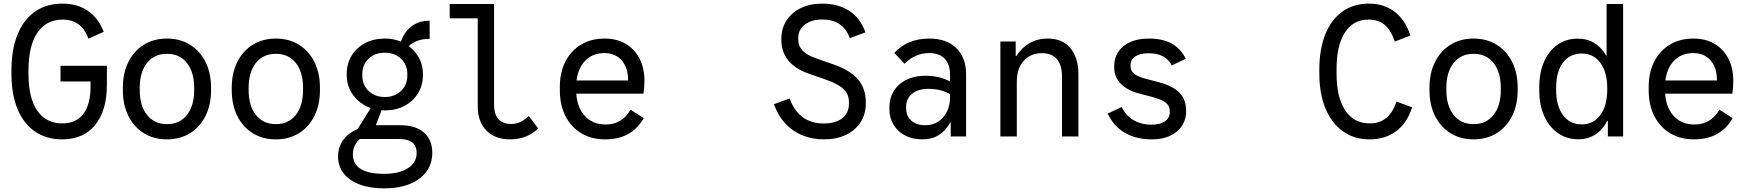

<svg xmlns="http://www.w3.org/2000/svg" viewBox="-20 -752 9640 1058"><path d="M323 16Q235.5 16 172.8 -27.2Q110 -70.5 76.5 -151.5Q43 -232.5 43 -346V-363Q43 -479 76.5 -561.5Q110 -644 172.8 -688Q235.5 -732 323.5 -732Q406.5 -732 464.5 -692.2Q522.5 -652.5 551.5 -576.5L467.5 -539Q448 -592 412.8 -618Q377.5 -644 325.5 -644Q235 -644 186 -571.5Q137 -499 137 -365.5V-343.5Q137 -212.5 185.2 -142.2Q233.5 -72 323.5 -72Q399.5 -72 439.2 -124.2Q479 -176.5 479 -276.5V-303H313.5V-389.5H569V-285Q569 -142.5 504.2 -63.2Q439.5 16 323 16Z M657 -255V-268.5Q657 -349.5 687.5 -410.5Q718 -471.5 772.8 -505.5Q827.5 -539.5 900 -539.5Q972.5 -539.5 1027.2 -505.5Q1082 -471.5 1112.5 -410.5Q1143 -349.5 1143 -268.5V-255Q1143 -174.5 1112.5 -113.2Q1082 -52 1027.2 -18Q972.5 16 900 16Q827.5 16 772.8 -18Q718 -52 687.5 -113.2Q657 -174.5 657 -255ZM1050 -256.5V-267Q1050 -355 1010 -405.2Q970 -455.5 900.2 -455.5Q830.5 -455.5 790.2 -405.2Q750 -355 750 -267V-256.5Q750 -169 790.2 -118.5Q830.5 -68 900.2 -68Q970 -68 1010 -118.5Q1050 -169 1050 -256.5Z M1257 -255V-268.5Q1257 -349.5 1287.5 -410.5Q1318 -471.5 1372.8 -505.5Q1427.5 -539.5 1500 -539.5Q1572.5 -539.5 1627.2 -505.5Q1682 -471.5 1712.5 -410.5Q1743 -349.5 1743 -268.5V-255Q1743 -174.5 1712.5 -113.2Q1682 -52 1627.2 -18Q1572.5 16 1500 16Q1427.5 16 1372.8 -18Q1318 -52 1287.5 -113.2Q1257 -174.5 1257 -255ZM1650 -256.5V-267Q1650 -355 1610 -405.2Q1570 -455.5 1500.2 -455.5Q1430.5 -455.5 1390.2 -405.2Q1350 -355 1350 -267V-256.5Q1350 -169 1390.2 -118.5Q1430.5 -68 1500.2 -68Q1570 -68 1610 -118.5Q1650 -169 1650 -256.5Z M2096.5 286Q2018.5 286 1961.8 264.5Q1905 243 1874 203.8Q1843 164.5 1843 110.5Q1843 55.5 1874.8 14.8Q1906.5 -26 1964 -45.5L1986 -2Q1956.5 13.5 1940.5 39.8Q1924.5 66 1924.5 99Q1924.5 152 1967.8 179Q2011 206 2096.5 206Q2179 206 2227.5 175Q2276 144 2276 91Q2276 14 2179.5 14H1934.5V-15L2035 -176L2090.5 -165L2051 -62H2186.5Q2269.5 -62 2315.8 -21.8Q2362 18.5 2362 90Q2362 150 2329.5 194Q2297 238 2237.5 262Q2178 286 2096.5 286ZM2100.5 -143.5Q2041.5 -143.5 1993.8 -169.2Q1946 -195 1918.2 -239.5Q1890.5 -284 1890.5 -339V-344Q1890.5 -401 1917.5 -445.2Q1944.5 -489.5 1992 -514.5Q2039.5 -539.5 2100.5 -539.5Q2160 -539.5 2207.5 -513.5Q2255 -487.5 2282.8 -443.2Q2310.5 -399 2310.5 -344V-339Q2310.5 -282 2283.5 -238Q2256.5 -194 2209 -168.8Q2161.5 -143.5 2100.5 -143.5ZM2100.5 -217.5Q2155 -217.5 2189.8 -250.8Q2224.5 -284 2224.5 -335.5V-343.5Q2224.5 -395.5 2189.8 -428.5Q2155 -461.5 2100.5 -461.5Q2046 -461.5 2011.2 -428.5Q1976.5 -395.5 1976.5 -343.5V-335.5Q1976.5 -284 2011.2 -250.8Q2046 -217.5 2100.5 -217.5ZM2216.5 -480 2181.5 -498Q2199 -566 2241.5 -602Q2284 -638 2347.5 -638V-538Q2260 -538 2216.5 -480Z M2791 16Q2708 16 2660.2 -32.8Q2612.5 -81.5 2612.5 -167V-730H2702.5V-176.5Q2702.5 -69 2796.5 -69Q2823 -69 2845.8 -79.2Q2868.5 -89.5 2894 -112.5L2946 -44Q2913.5 -13.5 2875 1.2Q2836.5 16 2791 16ZM2458 -651V-730H2660V-651Z M3315 16Q3239.5 16 3183.2 -17.8Q3127 -51.5 3096 -112.2Q3065 -173 3065 -254.5V-273.5Q3065 -353.5 3095.8 -413.2Q3126.5 -473 3182 -506.2Q3237.5 -539.5 3311.5 -539.5Q3378 -539.5 3427.2 -510.8Q3476.5 -482 3503.8 -429.8Q3531 -377.5 3531 -307.5Q3531 -288.5 3529.8 -270.8Q3528.5 -253 3526 -236H3121.5V-308.5H3441V-310.5Q3441 -379 3405.8 -419.2Q3370.5 -459.5 3310.5 -459.5Q3239.5 -459.5 3197.2 -409.2Q3155 -359 3155 -271V-257Q3155 -169 3198.8 -117.5Q3242.5 -66 3317.5 -66Q3408 -66 3454.5 -147.5L3527.5 -101Q3494 -42.5 3441 -13.2Q3388 16 3315 16Z M4520.5 16Q4454.5 16 4399.8 -7Q4345 -30 4305.5 -73.5Q4266 -117 4245 -178L4331.5 -209.5Q4355 -141.5 4402.8 -106.5Q4450.5 -71.5 4519 -71.5Q4584.5 -71.5 4621.2 -100.5Q4658 -129.5 4658 -180.5V-189Q4658 -231.5 4629.5 -260Q4601 -288.5 4535.5 -311.5L4437 -346Q4285.5 -399 4285.5 -533V-536.5Q4285.5 -595 4313.8 -639Q4342 -683 4392.8 -707.5Q4443.5 -732 4510 -732Q4599.5 -732 4660.2 -692Q4721 -652 4749 -574L4663 -541.5Q4626.5 -644.5 4510.5 -644.5Q4451 -644.5 4414.8 -616.5Q4378.5 -588.5 4378.5 -541.5V-535.5Q4378.5 -499 4402 -473.8Q4425.5 -448.5 4477 -430.5L4575.5 -396Q4666.5 -364 4708.8 -313.5Q4751 -263 4751 -187V-183Q4751 -123 4722 -78.2Q4693 -33.5 4641.2 -8.8Q4589.5 16 4520.5 16Z M5062.5 16Q5009 16 4968 -5.2Q4927 -26.5 4904 -64.2Q4881 -102 4881 -151V-158.5Q4881 -239 4935.8 -286.8Q4990.5 -334.5 5080.5 -334.5Q5122 -334.5 5158.5 -325Q5195 -315.5 5223 -298.5V-228.5Q5170 -262.5 5096.5 -262.5Q5040 -262.5 5006.5 -235.8Q4973 -209 4973 -162V-157Q4973 -112.5 5001.8 -87.2Q5030.5 -62 5079 -62Q5119.5 -62 5150 -81.8Q5180.5 -101.5 5197.8 -136.5Q5215 -171.5 5215 -216V-341.5Q5215 -396.5 5186.2 -428Q5157.5 -459.5 5099.5 -459.5Q5022.5 -459.5 4964.5 -400.5L4908 -460.5Q4981.5 -539.5 5100 -539.5Q5197 -539.5 5250.2 -486.5Q5303.5 -433.5 5303.5 -344V0H5219V-76H5215.5Q5192.5 -33 5154 -8.5Q5115.5 16 5062.5 16Z M5492.5 0V-523.5H5577V-443.5H5580.5Q5610.5 -490 5654 -514.8Q5697.5 -539.5 5753.5 -539.5Q5834.5 -539.5 5878.5 -486.5Q5922.5 -433.5 5922.5 -344V0H5832V-330Q5832 -393.5 5804 -426.2Q5776 -459 5721.5 -459Q5659.5 -459 5621.2 -417Q5583 -375 5583 -300.5V0Z M6327.5 16Q6240.5 16 6178.5 -20.2Q6116.5 -56.5 6084 -126L6161 -162.5Q6182.5 -116 6225.5 -90.5Q6268.5 -65 6325.5 -65Q6372 -65 6399 -83.5Q6426 -102 6426 -134V-139Q6426 -168.5 6404 -186.2Q6382 -204 6328.5 -218L6256 -237Q6190 -254.5 6154.8 -291.5Q6119.5 -328.5 6119.5 -384.5V-385.5Q6119.5 -456.5 6171.2 -498Q6223 -539.5 6311.5 -539.5Q6386.5 -539.5 6436.5 -512Q6486.5 -484.5 6514 -428L6437 -391.5Q6403 -458.5 6309 -458.5Q6262 -458.5 6235.8 -441Q6209.5 -423.5 6209.5 -392V-389Q6209.5 -362.5 6229 -346Q6248.5 -329.5 6293 -318L6365.5 -299Q6443.5 -278.5 6479.8 -240.8Q6516 -203 6516 -141V-139Q6516 -69.5 6464.2 -26.8Q6412.5 16 6327.5 16Z M7526.5 16Q7442 16 7379.8 -28.5Q7317.5 -73 7283.8 -154.8Q7250 -236.5 7250 -348.5V-367.5Q7250 -481 7283 -562.8Q7316 -644.5 7377.2 -688.2Q7438.5 -732 7523.5 -732Q7606.5 -732 7665.2 -687Q7724 -642 7752 -556L7666 -523Q7644.5 -586.5 7610 -615.2Q7575.5 -644 7521.5 -644Q7437 -644 7391 -573Q7345 -502 7345 -370V-346Q7345 -215 7392.8 -143.5Q7440.5 -72 7528 -72Q7636.5 -72 7675 -192.5L7761.5 -160.5Q7734 -74.5 7673.8 -29.2Q7613.5 16 7526.5 16Z M7857 -255V-268.5Q7857 -349.5 7887.5 -410.5Q7918 -471.5 7972.8 -505.5Q8027.5 -539.5 8100 -539.5Q8172.5 -539.5 8227.2 -505.5Q8282 -471.5 8312.5 -410.5Q8343 -349.5 8343 -268.5V-255Q8343 -174.5 8312.5 -113.2Q8282 -52 8227.2 -18Q8172.5 16 8100 16Q8027.5 16 7972.8 -18Q7918 -52 7887.5 -113.2Q7857 -174.5 7857 -255ZM8250 -256.5V-267Q8250 -355 8210 -405.2Q8170 -455.5 8100.2 -455.5Q8030.5 -455.5 7990.2 -405.2Q7950 -355 7950 -267V-256.5Q7950 -169 7990.2 -118.5Q8030.5 -68 8100.2 -68Q8170 -68 8210 -118.5Q8250 -169 8250 -256.5Z M8677.5 15.5Q8614 15.5 8565.2 -18.2Q8516.5 -52 8489.2 -112.8Q8462 -173.5 8462 -253.5V-271Q8462 -352 8488.5 -412.2Q8515 -472.5 8562.8 -505.8Q8610.5 -539 8673.5 -539Q8726.5 -539 8765.8 -514.8Q8805 -490.5 8830 -447H8833V-730H8924V0H8840V-86H8836.5Q8813 -38.5 8772 -11.5Q8731 15.5 8677.5 15.5ZM8696 -66.5Q8760 -66.5 8798.2 -118Q8836.5 -169.5 8836.5 -256V-268Q8836.5 -354.5 8798.5 -405.8Q8760.5 -457 8696 -457Q8630.5 -457 8592.8 -407Q8555 -357 8555 -268.5V-255.5Q8555 -168 8593 -117.2Q8631 -66.5 8696 -66.5Z M9315 16Q9239.5 16 9183.2 -17.8Q9127 -51.5 9096 -112.2Q9065 -173 9065 -254.5V-273.5Q9065 -353.5 9095.8 -413.2Q9126.5 -473 9182 -506.2Q9237.5 -539.5 9311.5 -539.5Q9378 -539.5 9427.2 -510.8Q9476.5 -482 9503.8 -429.8Q9531 -377.5 9531 -307.5Q9531 -288.5 9529.8 -270.8Q9528.5 -253 9526 -236H9121.5V-308.5H9441V-310.5Q9441 -379 9405.8 -419.2Q9370.5 -459.5 9310.5 -459.5Q9239.5 -459.5 9197.2 -409.2Q9155 -359 9155 -271V-257Q9155 -169 9198.8 -117.5Q9242.5 -66 9317.5 -66Q9408 -66 9454.5 -147.5L9527.5 -101Q9494 -42.5 9441 -13.2Q9388 16 9315 16Z"/></svg>

Font: Google Sans Code
Style: Regular
Weight: 400
Monospace: yes
Designer: Google Sans Code Authors
Foundry: Google LLC
Version: Version 6.000